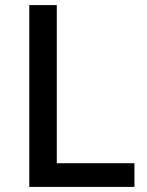

<svg xmlns="http://www.w3.org/2000/svg" viewBox="-20 -734 576 754"><path d="M95 0V-714H203V-93H508V0Z"/></svg>

Font: Noto Sans Medium
Style: Regular
Weight: 500
Designer: Monotype Design Team
Foundry: Monotype Imaging Inc.
Version: Version 2.007